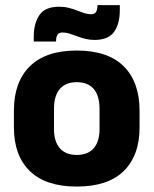

<svg xmlns="http://www.w3.org/2000/svg" viewBox="-20 -699 587 734"><path d="M273.4 14.2Q154.7 14.2 93.9 -45.2Q33.2 -104.6 33.2 -211.9V-276.5Q33.2 -385.4 94.1 -445.6Q155 -505.8 273.4 -505.8Q392.2 -505.8 452.9 -445.6Q513.5 -385.4 513.5 -276.5V-211.9Q513.5 -104.6 453 -45.2Q392.6 14.2 273.4 14.2ZM273.4 -106.7Q316.2 -106.7 338.3 -132.3Q360.5 -157.9 360.5 -205.5V-283.2Q360.5 -332.8 338.3 -358.9Q316.2 -384.9 273.4 -384.9Q231 -384.9 208.7 -358.9Q186.4 -332.8 186.4 -283.2V-205.5Q186.4 -157.9 208.7 -132.3Q231 -106.7 273.4 -106.7ZM341 -546.3Q323 -546.3 306.2 -550.5Q289.4 -554.7 274.2 -560.6Q258.9 -566.4 245.3 -570.6Q231.6 -574.8 220 -574.8Q205.8 -574.8 200.2 -566.9Q194.6 -558.9 194.3 -542.6V-540.1H109.1V-559.2Q109.1 -609.7 130.7 -641.5Q152.3 -673.3 206.3 -673.3Q225.8 -673.3 242.8 -669Q259.8 -664.7 274.6 -658.9Q289.4 -653.1 302.6 -648.8Q315.9 -644.6 327.5 -644.6Q341.5 -644.6 346.8 -652.8Q352.2 -661 352.5 -677V-679.4H438V-659.2Q438 -608.5 416.3 -577.4Q394.5 -546.3 341 -546.3Z"/></svg>

Font: Anek Devanagari Medium
Style: Regular
Weight: 500
Designer: Kailash Malviya (Devanagari) & Yesha Goshar (Latin)
Foundry: Ek Type
Version: Version 1.003